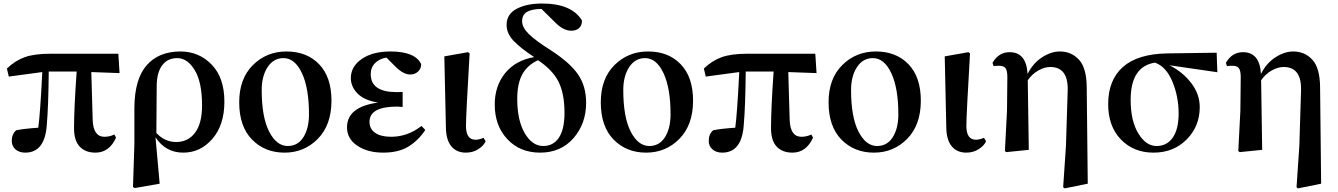

<svg xmlns="http://www.w3.org/2000/svg" viewBox="-20 -839 7491 1075"><path d="M491.2 -435.5 499 -166Q502.9 -73.2 564.5 -73.2Q594.7 -73.2 620.1 -85.9L629.9 -68.4Q591.8 15.6 514.6 15.6Q458 15.6 426.3 -18.1Q394.5 -51.8 394.5 -121.1Q394.5 -231.4 409.2 -438.5H252.9Q251 -241.2 242.2 -142.6Q232.4 15.6 121.1 15.6Q87.9 15.6 66.9 -2.4Q45.9 -20.5 45.9 -50.8Q45.9 -87.9 70.3 -109.4Q109.4 -118.2 194.3 -124Q205.1 -202.1 216.8 -435.5L29.3 -410.2L18.6 -455.1Q63.5 -499 117.7 -518.6Q171.9 -538.1 259.8 -538.1H642.6L649.4 -429.7Z M857.4 -360.4 855.5 -94.7Q902.3 -43.9 965.8 -43.9Q1033.2 -43.9 1072.3 -96.2Q1111.3 -148.4 1111.3 -248Q1111.3 -378.9 1070.3 -446.3Q1029.3 -513.7 972.7 -513.7Q918 -513.7 888.2 -473.6Q858.4 -433.6 857.4 -360.4ZM732.4 -31.2V-235.4Q733.4 -396.5 801.3 -473.6Q869.1 -550.8 990.2 -550.8Q1093.8 -550.8 1165 -477.5Q1236.3 -404.3 1236.3 -269.5Q1236.3 -139.6 1169.4 -62Q1102.5 15.6 1005.9 15.6Q907.2 15.6 850.6 -70.3L874 189.5L734.4 213.9L724.6 208Z M1319.3 -266.6Q1319.3 -398.4 1396 -474.6Q1472.7 -550.8 1584 -550.8Q1698.2 -550.8 1767.1 -479Q1835.9 -407.2 1835.9 -275.4Q1835.9 -139.6 1759.8 -62Q1683.6 15.6 1573.2 15.6Q1462.9 15.6 1391.1 -57.6Q1319.3 -130.9 1319.3 -266.6ZM1590.8 -21.5Q1647.5 -21.5 1678.7 -70.8Q1710 -120.1 1710 -199.2Q1710 -345.7 1670.4 -429.7Q1630.9 -513.7 1567.4 -513.7Q1511.7 -513.7 1478.5 -463.4Q1445.3 -413.1 1445.3 -335Q1445.3 -183.6 1486.8 -102.5Q1528.3 -21.5 1590.8 -21.5Z M2339.8 -133.8 2361.3 -111.3Q2322.3 -52.7 2267.1 -18.6Q2211.9 15.6 2125 15.6Q2039.1 15.6 1981 -22.9Q1922.9 -61.5 1922.9 -126Q1922.9 -241.2 2096.7 -264.6Q2018.6 -277.3 1981.4 -315.9Q1944.3 -354.5 1944.3 -401.4Q1944.3 -466.8 2005.4 -508.8Q2066.4 -550.8 2166 -550.8Q2303.7 -550.8 2337.9 -480.5Q2338.9 -456.1 2321.3 -439Q2303.7 -421.9 2276.4 -421.9Q2239.3 -421.9 2196.3 -463.9L2143.6 -516.6Q2105.5 -510.7 2080.6 -486.3Q2055.7 -461.9 2055.7 -423.8Q2055.7 -323.2 2201.2 -323.2Q2224.6 -323.2 2234.4 -324.2V-240.2Q2212.9 -242.2 2204.1 -242.2Q2048.8 -242.2 2048.8 -157.2Q2048.8 -117.2 2080.6 -95.2Q2112.3 -73.2 2169.9 -73.2Q2262.7 -73.2 2339.8 -133.8Z M2588.9 15.6Q2536.1 15.6 2506.8 -20Q2477.5 -55.7 2476.6 -124L2467.8 -523.4L2600.6 -546.9L2609.4 -540Q2588.9 -192.4 2588.9 -131.8Q2589.8 -56.6 2642.6 -56.6Q2662.1 -56.6 2687.5 -67.4L2699.2 -47.9Q2687.5 -22.5 2657.2 -3.4Q2627 15.6 2588.9 15.6Z M3021.5 -21.5Q3078.1 -21.5 3109.4 -68.4Q3140.6 -115.2 3140.6 -207Q3140.6 -314.5 3107.4 -380.9Q3074.2 -447.3 2992.2 -502Q2931.6 -473.6 2903.8 -421.9Q2876 -370.1 2876 -285.2Q2876 -165 2918 -93.3Q2960 -21.5 3021.5 -21.5ZM3091.8 -710 3011.7 -789.1Q2956.1 -788.1 2929.7 -772Q2903.3 -755.9 2903.3 -719.7Q2903.3 -685.5 2940.9 -648.4Q2978.5 -611.3 3065.4 -556.6Q3170.9 -488.3 3216.3 -422.4Q3261.7 -356.4 3261.7 -263.7Q3261.7 -146.5 3190.9 -65.4Q3120.1 15.6 3003.9 15.6Q2891.6 15.6 2820.8 -59.6Q2750 -134.8 2750 -253.9Q2750 -357.4 2808.1 -429.2Q2866.2 -501 2970.7 -519.5Q2894.5 -569.3 2855.5 -610.4Q2816.4 -651.4 2816.4 -700.2Q2816.4 -759.8 2872.6 -789.6Q2928.7 -819.3 3014.6 -819.3Q3180.7 -819.3 3238.3 -724.6Q3239.3 -698.2 3223.1 -682.6Q3207 -667 3178.7 -667Q3135.7 -667 3091.8 -710Z M3343.8 -266.6Q3343.8 -398.4 3420.4 -474.6Q3497.1 -550.8 3608.4 -550.8Q3722.7 -550.8 3791.5 -479Q3860.4 -407.2 3860.4 -275.4Q3860.4 -139.6 3784.2 -62Q3708 15.6 3597.7 15.6Q3487.3 15.6 3415.5 -57.6Q3343.8 -130.9 3343.8 -266.6ZM3615.2 -21.5Q3671.9 -21.5 3703.1 -70.8Q3734.4 -120.1 3734.4 -199.2Q3734.4 -345.7 3694.8 -429.7Q3655.3 -513.7 3591.8 -513.7Q3536.1 -513.7 3502.9 -463.4Q3469.7 -413.1 3469.7 -335Q3469.7 -183.6 3511.2 -102.5Q3552.7 -21.5 3615.2 -21.5Z M4393.6 -435.5 4401.4 -166Q4405.3 -73.2 4466.8 -73.2Q4497.1 -73.2 4522.5 -85.9L4532.2 -68.4Q4494.1 15.6 4417 15.6Q4360.4 15.6 4328.6 -18.1Q4296.9 -51.8 4296.9 -121.1Q4296.9 -231.4 4311.5 -438.5H4155.3Q4153.3 -241.2 4144.5 -142.6Q4134.8 15.6 4023.4 15.6Q3990.2 15.6 3969.2 -2.4Q3948.2 -20.5 3948.2 -50.8Q3948.2 -87.9 3972.7 -109.4Q4011.7 -118.2 4096.7 -124Q4107.4 -202.1 4119.1 -435.5L3931.6 -410.2L3920.9 -455.1Q3965.8 -499 4020 -518.6Q4074.2 -538.1 4162.1 -538.1H4544.9L4551.8 -429.7Z M4619.1 -266.6Q4619.1 -398.4 4695.8 -474.6Q4772.5 -550.8 4883.8 -550.8Q4998 -550.8 5066.9 -479Q5135.7 -407.2 5135.7 -275.4Q5135.7 -139.6 5059.6 -62Q4983.4 15.6 4873 15.6Q4762.7 15.6 4690.9 -57.6Q4619.1 -130.9 4619.1 -266.6ZM4890.6 -21.5Q4947.3 -21.5 4978.5 -70.8Q5009.8 -120.1 5009.8 -199.2Q5009.8 -345.7 4970.2 -429.7Q4930.7 -513.7 4867.2 -513.7Q4811.5 -513.7 4778.3 -463.4Q4745.1 -413.1 4745.1 -335Q4745.1 -183.6 4786.6 -102.5Q4828.1 -21.5 4890.6 -21.5Z M5390.6 15.6Q5337.9 15.6 5308.6 -20Q5279.3 -55.7 5278.3 -124L5269.5 -523.4L5402.3 -546.9L5411.1 -540Q5390.6 -192.4 5390.6 -131.8Q5391.6 -56.6 5444.3 -56.6Q5463.9 -56.6 5489.3 -67.4L5501 -47.9Q5489.3 -22.5 5459 -3.4Q5428.7 15.6 5390.6 15.6Z M6064.5 -351.6 6070.3 189.5 5940.4 215.8 5932.6 209 5948.2 -21.5 5958 -334Q5960.9 -463.9 5860.4 -463.9Q5827.1 -463.9 5792.5 -443.8Q5757.8 -423.8 5734.4 -389.6L5740.2 0L5614.3 12.7L5606.4 6.8L5618.2 -218.8L5620.1 -407.2Q5620.1 -443.4 5609.9 -457Q5599.6 -470.7 5575.2 -470.7Q5549.8 -470.7 5543 -468.8L5537.1 -487.3Q5571.3 -546.9 5632.8 -546.9Q5726.6 -546.9 5733.4 -424.8Q5763.7 -485.4 5814.5 -518.1Q5865.2 -550.8 5914.1 -550.8Q5978.5 -550.8 6021 -504.9Q6063.5 -459 6064.5 -351.6Z M6579.1 -203.1Q6579.1 -298.8 6543.9 -382.8Q6508.8 -466.8 6446.3 -488.3Q6310.5 -466.8 6310.5 -280.3Q6310.5 -162.1 6353.5 -91.8Q6396.5 -21.5 6455.1 -21.5Q6513.7 -21.5 6546.4 -68.8Q6579.1 -116.2 6579.1 -203.1ZM6795.9 -434.6 6527.3 -473.6Q6600.6 -437.5 6648.9 -375Q6697.3 -312.5 6697.3 -239.3Q6697.3 -131.8 6624 -58.1Q6550.8 15.6 6438.5 15.6Q6327.1 15.6 6255.9 -58.1Q6184.6 -131.8 6184.6 -255.9Q6184.6 -390.6 6267.1 -463.9Q6349.6 -537.1 6514.6 -540L6792 -543.9Z M7371.1 -351.6 7377 189.5 7247.1 215.8 7239.3 209 7254.9 -21.5 7264.6 -334Q7267.6 -463.9 7167 -463.9Q7133.8 -463.9 7099.1 -443.8Q7064.5 -423.8 7041 -389.6L7046.9 0L6920.9 12.7L6913.1 6.8L6924.8 -218.8L6926.8 -407.2Q6926.8 -443.4 6916.5 -457Q6906.2 -470.7 6881.8 -470.7Q6856.4 -470.7 6849.6 -468.8L6843.8 -487.3Q6877.9 -546.9 6939.5 -546.9Q7033.2 -546.9 7040 -424.8Q7070.3 -485.4 7121.1 -518.1Q7171.9 -550.8 7220.7 -550.8Q7285.2 -550.8 7327.6 -504.9Q7370.1 -459 7371.1 -351.6Z"/></svg>

Font: GenRyuMin TW TTF Bold
Style: Regular
Weight: 700
Version: Version 1.300